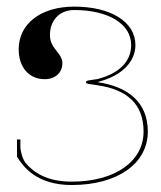

<svg xmlns="http://www.w3.org/2000/svg" viewBox="-20 -542 475 565"><path d="M198.5 -522.5C100.5 -522.5 35 -472.5 35 -397C35 -344 65.5 -309 111.5 -309C142.5 -309 163.5 -328 163.5 -356C163.5 -387 127 -398 127 -438.5C127 -483 155.5 -512.5 198.5 -512.5C299 -512.5 366 -471.5 366 -409.5C366 -366.5 338 -328 267.5 -309.5L241.5 -305.5C236 -304.5 233 -303 233 -301V-299.5C233 -297.5 236 -296 241.5 -295L267.5 -291C353 -278.5 402.5 -236.5 402.5 -155C402.5 -66.5 318 -7.5 191 -7.5C116.5 -7.5 79 -35.5 56.5 -61C46.5 -72.5 40 -98 40 -109V-131.5H30V-82C30 -81.5 30 -80.5 30.5 -80C48 -52 87.5 2.5 191 2.5C325.5 2.5 415 -60.5 415 -155C415 -241 356.5 -287 268.5 -300V-301C341 -319.5 378.5 -362 378.5 -409.5C378.5 -477.5 306.5 -522.5 198.5 -522.5Z"/></svg>

Font: ZnikomitNo24
Style: Regular
Weight: 500
Designer: gluk
Foundry: gluk
Version: Version 0.55